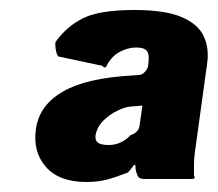

<svg xmlns="http://www.w3.org/2000/svg" viewBox="-20 -772 436 384"><path d="M249 -752Q310 -752 343 -738Q376 -724 387.5 -699.5Q399 -675 394 -643L370 -469Q368 -456 368 -445.5Q368 -435 368 -421Q372 -414 364 -414Q356 -414 341 -414H268Q258 -414 255 -421Q252 -428 251 -435V-440Q250 -445 246.5 -440Q243 -435 236 -427Q210 -417 192.5 -412.5Q175 -408 153 -408Q98 -408 71.5 -438.5Q45 -469 52 -515Q59 -562 106 -589Q153 -616 244 -621L257 -622Q264 -622 269.5 -628Q275 -634 276 -639L277 -647Q279 -664 273.5 -670.5Q268 -677 252 -677Q236 -677 219 -668Q202 -659 192 -638Q188 -636 186.5 -638.5Q185 -641 177 -642L97 -659Q94 -661 92 -670.5Q90 -680 91 -688Q114 -720 147 -736Q180 -752 249 -752ZM171 -501Q170 -491 176 -486.5Q182 -482 198 -482Q212 -482 224 -488.5Q236 -495 241 -502Q247 -503 252.5 -508Q258 -513 259 -520L264 -555Q265 -561 264.5 -561Q264 -561 256 -560L242 -559Q230 -558 214.5 -550.5Q199 -543 186.5 -530.5Q174 -518 171 -501Z"/></svg>

Font: Libre Franklin Black
Style: Italic
Weight: 900
Italic angle: -8°
Designer: Pablo Impallari, Rodrigo Fuenzalida, Nhung Nguyen
Foundry: Impallari Type
Version: Version 3.000